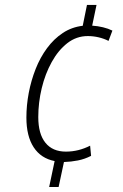

<svg xmlns="http://www.w3.org/2000/svg" viewBox="-20 -744 496 774"><path d="M178.2 9.8 200.2 -94.7Q145 -105.5 115.7 -150.4Q86.4 -195.3 86.4 -270Q86.4 -319.3 95.9 -369.6Q105.5 -419.9 123.8 -466.3Q142.1 -512.7 169.7 -550Q197.3 -587.4 233.2 -611.1Q269 -634.8 313.5 -640.1L330.6 -724.1H369.1L351.6 -640.6Q374 -639.2 395.3 -634Q416.5 -628.9 433.1 -620.6L417.5 -579.1Q399.4 -588.4 377.7 -593.5Q356 -598.6 334 -598.6Q288.1 -598.6 251.5 -570.1Q214.8 -541.5 188.5 -493.9Q162.1 -446.3 148.2 -388.4Q134.3 -330.6 134.3 -272Q134.3 -204.1 163.1 -168.5Q191.9 -132.8 245.6 -132.8Q271.5 -132.8 295.9 -138.9Q320.3 -145 343.3 -156.7L347.2 -115.7Q321.3 -102.5 294.2 -97.2Q267.1 -91.8 237.8 -90.8L216.3 9.8Z"/></svg>

Font: Open Sans SemiCondensed Light
Style: Italic
Weight: 300
Width: 4
Italic angle: -12°
Designer: Monotype Design Team
Foundry: Monotype Imaging Inc.
Version: Version 3.000